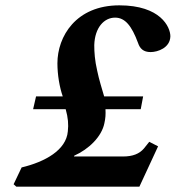

<svg xmlns="http://www.w3.org/2000/svg" viewBox="-20 -699 658 719"><path d="M31 -9 41 0H502L572 -151L539 -168L519 -143C502 -123 477 -113 441 -113H257L258 -116C312 -140 361 -187 371 -238C375 -256 376 -270 375 -290H507L516 -338H370C362 -366 351 -400 344 -434C335 -473 333 -503 333 -530C335 -596 370 -633 411 -633C448 -633 473 -603 497 -538C504 -517 517 -504 544 -504C571 -504 617 -520 618 -563C618 -598 581 -679 427 -679C264 -679 195 -562 195 -462C195 -419 203 -372 215 -338H115L104 -290H226C235 -258 237 -233 234 -207C228 -137 149 -93 61 -72Z"/></svg>

Font: Heuristica
Style: Bold Italic
Weight: 700
Italic angle: -13°
Version: Version 1.0.1